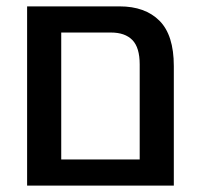

<svg xmlns="http://www.w3.org/2000/svg" viewBox="-20 -582 625 602"><path d="M525 -375V0H418H90H65V-562H172H355Q435 -562 480 -517Q525 -472 525 -375ZM418 -82V-380Q418 -433 395 -456.5Q372 -480 328 -480H172V-82Z"/></svg>

Font: Assistant SemiBold
Style: Regular
Weight: 600
Designer: Hebrew By Ben Nathan, Latin by Paul Hunt
Version: Version 2.001; ttfautohint (v1.6)